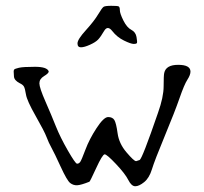

<svg xmlns="http://www.w3.org/2000/svg" viewBox="-20 -648 707 664"><path d="M291 -493.2Q271.5 -484.4 259.8 -484.4Q248 -484.4 248 -498Q248 -511.7 276.9 -543.5Q305.7 -575.2 319.3 -598.1Q333 -621.1 338.4 -624.5Q343.8 -627.9 364.7 -627.9Q385.7 -627.9 390.1 -626Q394.5 -624 394.5 -612.8Q394.5 -601.6 406.7 -577.1Q418.9 -552.7 434.1 -544.9Q449.2 -537.1 452.1 -520Q455.1 -502.9 453.6 -499.5Q452.1 -496.1 442.4 -496.1Q432.6 -496.1 408.7 -507.8Q384.8 -519.5 368.4 -540.5Q352.1 -561.5 340.1 -541Q328.1 -520.5 319.3 -511.2Q310.5 -502 291 -493.2ZM638.7 -400.4Q638.7 -388.7 627.9 -372.1Q617.2 -355.5 601.1 -309.1Q585 -262.7 549.8 -177.7Q514.6 -92.8 505.4 -62.5Q496.1 -32.2 478.5 -18.1Q460.9 -3.9 447.8 -3.9Q434.6 -3.9 423.8 -25.4Q413.1 -46.9 381.3 -80.6Q349.6 -114.3 341.8 -114.3Q334 -113.3 312.5 -66.4Q291 -19.5 289.1 -19.5Q259.8 -7.8 246.6 -7.3Q233.4 -6.8 222.7 -15.1Q211.9 -23.4 189.9 -71.3Q168 -119.1 158.2 -136.7Q148.4 -154.3 141.1 -173.8Q133.8 -193.4 103.5 -246.6Q73.2 -299.8 69.8 -321.3Q66.4 -342.8 62.5 -349.1Q58.6 -355.5 47.9 -360.4Q29.3 -370.1 28.3 -383.3Q27.3 -396.5 27.3 -400.9Q27.3 -405.3 29.3 -407.7Q31.2 -410.2 45.4 -413.6Q59.6 -417 101.1 -417Q142.6 -417 148.4 -401.4V-400.4Q148.4 -394.5 132.3 -384.8Q116.2 -375 116.2 -359.9Q116.2 -344.7 137.2 -296.9Q158.2 -249 173.3 -210.9Q188.5 -172.9 214.4 -127.9Q240.2 -83 246.1 -82H247.1Q252.9 -82 257.3 -87.9Q261.7 -93.8 275.4 -130.4Q289.1 -167 314 -205.1Q338.9 -243.2 354 -243.2Q369.1 -243.2 375.5 -232.9Q381.8 -222.7 386.7 -187Q391.6 -151.4 417.5 -121.1Q443.4 -90.8 450.2 -90.8H451.2L462.9 -94.7Q471.7 -98.6 526.4 -257.8Q545.9 -312.5 545.9 -349.6Q545.9 -386.7 547.9 -395.5Q553.7 -423.8 596.2 -423.8Q638.7 -423.8 638.7 -400.4Z"/></svg>

Font: Drukaatie burti
Style: Light
Weight: 300
Version: Version 0.14